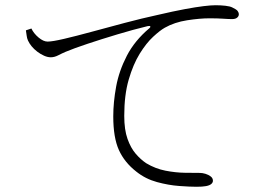

<svg xmlns="http://www.w3.org/2000/svg" viewBox="-20 -721 1040 734"><path d="M100 -612 79 -605Q81 -594 82 -584.5Q83 -575 87 -566Q92 -555 101 -544Q110 -533 122.5 -523.5Q135 -514 148.5 -508Q162 -502 174 -502Q188 -502 202.5 -509.5Q217 -517 231 -523Q262 -536 314.5 -553.5Q367 -571 428.5 -589.5Q490 -608 544 -621Q553 -623 554.5 -620Q556 -617 551 -613Q495 -566 465 -508Q435 -450 424 -390Q413 -330 413 -276Q413 -195 434.5 -147.5Q456 -100 501 -65Q536 -37 580 -25Q624 -13 665 -10Q706 -7 731 -7Q754 -7 767.5 -9.5Q781 -12 787.5 -17.5Q794 -23 794 -30Q794 -40 785.5 -46.5Q777 -53 765.5 -56.5Q754 -60 744 -60Q722 -60 686.5 -60.5Q651 -61 612.5 -68.5Q574 -76 539 -97Q518 -111 499 -133Q480 -155 467.5 -190Q455 -225 455 -278Q455 -358 472 -416.5Q489 -475 514 -515.5Q539 -556 565.5 -580.5Q592 -605 610 -615Q647 -636 695.5 -643.5Q744 -651 781 -651Q812 -651 833 -649.5Q854 -648 867 -648Q880 -648 886.5 -653.5Q893 -659 893 -666Q893 -673 888.5 -679Q884 -685 869 -692Q860 -697 841.5 -699Q823 -701 804 -701Q787 -701 758 -697.5Q729 -694 686 -686Q643 -678 583 -664Q523 -651 457 -633.5Q391 -616 330.5 -599.5Q270 -583 225 -572.5Q180 -562 162 -562Q146 -562 127.5 -577.5Q109 -593 100 -612Z"/></svg>

Font: Source Han Serif JP VF
Style: Regular
Weight: 250
Designer: Ryoko NISHIZUKA 西塚涼子 (kana & ideographs); Frank Grießhammer (Latin, Greek & Cyrillic); Wenlong ZHANG 张文龙 (bopomofo); San
Foundry: Adobe
Version: Version 2.001;hotconv 1.1.0;makeotfexe 2.6.0